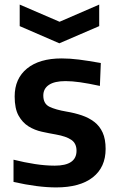

<svg xmlns="http://www.w3.org/2000/svg" viewBox="-20 -807 514 838"><path d="M66 -787 240 -712 413 -787V-693L239 -618L66 -693ZM225 11Q145 11 39 -13V-110Q87 -98 132.5 -91Q178 -84 219 -84Q314 -84 314 -149Q314 -181 291.5 -196.5Q269 -212 224 -220Q195 -225 163 -232Q131 -239 104.5 -255.5Q78 -272 61 -302.5Q44 -333 44 -386Q44 -464 98 -508Q152 -552 249 -552Q285 -552 324.5 -547Q364 -542 420 -532L416 -432Q365 -443 329.5 -448Q294 -453 266 -453Q218 -453 193.5 -436.5Q169 -420 169 -390Q169 -354 196 -341Q223 -328 270 -320Q306 -314 337 -303.5Q368 -293 391.5 -275Q415 -257 428 -228.5Q441 -200 441 -157Q441 -77 385 -33Q329 11 225 11Z"/></svg>

Font: Encode Sans Narrow
Style: SemiBold
Weight: 600
Designer: Pablo Impallari, Andres Torresi
Foundry: Pablo Impallari, Andres Torresi
Version: Version 1.000; ttfautohint (v1.00) -l 8 -r 50 -G 200 -x 14 -